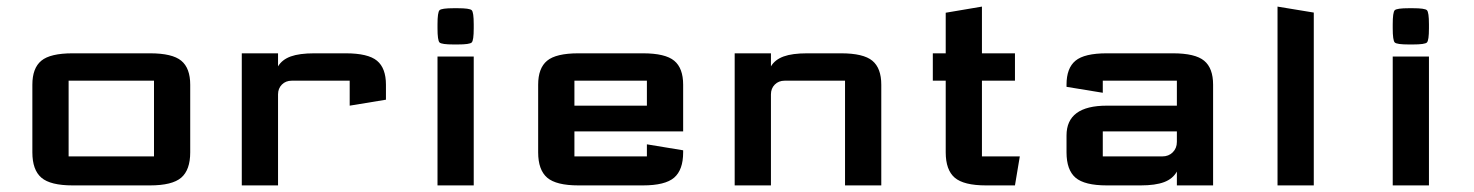

<svg xmlns="http://www.w3.org/2000/svg" viewBox="-20 -562 4469 582"><path d="M446.8 -317.4H188V-87.9H446.8ZM556.6 -100.1Q556.6 -46.9 529.3 -23.4Q502 0 434.6 0H200.2Q132.8 0 105.5 -23.4Q78.1 -46.9 78.1 -100.1V-305.2Q78.1 -355.5 105.2 -377.9Q132.3 -400.4 200.2 -400.4H434.6Q502.4 -400.4 529.5 -377.9Q556.6 -355.5 556.6 -305.2Z M822.8 0H712.9V-400.4H822.8V-360.8Q835 -381.3 861.3 -390.9Q887.7 -400.4 932.6 -400.4H1027.8Q1095.7 -400.4 1122.8 -377.9Q1149.9 -355.5 1149.9 -305.2V-259.8L1040 -241.7V-317.4H864.3Q846.2 -317.4 834.5 -305.7Q822.8 -293.9 822.8 -275.9Z M1355 -427.2Q1318.4 -427.2 1312.3 -433.3Q1306.2 -439.5 1306.2 -476.1V-488.3Q1306.2 -524.9 1312.3 -531Q1318.4 -537.1 1355 -537.1H1367.2Q1403.8 -537.1 1409.9 -531Q1416 -524.9 1416 -488.3V-476.1Q1416 -439.5 1409.9 -433.3Q1403.8 -427.2 1367.2 -427.2ZM1306.2 0V-390.6H1416V0Z M2050.8 -106.4V-100.1Q2050.8 -46.9 2023.4 -23.4Q1996.1 0 1928.7 0H1733.4Q1666 0 1638.7 -23.4Q1611.3 -46.9 1611.3 -100.1V-305.2Q1611.3 -355.5 1638.4 -377.9Q1665.5 -400.4 1733.4 -400.4H1928.7Q1996.6 -400.4 2023.7 -377.9Q2050.8 -355.5 2050.8 -305.2V-163.6H1721.2V-87.9H1940.9V-124.5ZM1940.9 -241.7V-317.4H1721.2V-241.7Z M2316.9 0H2207V-400.4H2316.9V-360.8Q2329.1 -381.3 2355.5 -390.9Q2381.8 -400.4 2426.8 -400.4H2529.3Q2597.2 -400.4 2624.3 -377.9Q2651.4 -355.5 2651.4 -305.2V0H2541.5V-317.4H2358.4Q2340.3 -317.4 2328.6 -305.7Q2316.9 -293.9 2316.9 -275.9Z M2968.8 0Q2901.4 0 2874 -23.4Q2846.7 -46.9 2846.7 -100.1V-317.4H2807.6V-400.4H2846.7V-523.4L2956.5 -542V-400.4H3056.6V-317.4H2956.5V-87.9H3071.3L3056.6 0Z M3547.4 -163.6H3322.8V-87.9H3503.4Q3522.5 -87.9 3534.9 -100.3Q3547.4 -112.8 3547.4 -131.8ZM3547.4 -241.7V-317.4H3322.8V-280.8L3212.9 -298.8V-305.2Q3212.9 -355.5 3240 -377.9Q3267.1 -400.4 3335 -400.4H3535.2Q3603 -400.4 3630.1 -377.9Q3657.2 -355.5 3657.2 -305.2V0H3547.4V-42Q3535.2 -20 3508.8 -10Q3482.4 0 3437.5 0H3335Q3267.6 0 3240.2 -23.4Q3212.9 -46.9 3212.9 -100.1V-151.4Q3212.9 -241.7 3335 -241.7Z M3962.4 0H3852.5V-542L3962.4 -523.9Z M4250.5 -427.2Q4213.9 -427.2 4207.8 -433.3Q4201.7 -439.5 4201.7 -476.1V-488.3Q4201.7 -524.9 4207.8 -531Q4213.9 -537.1 4250.5 -537.1H4262.7Q4299.3 -537.1 4305.4 -531Q4311.5 -524.9 4311.5 -488.3V-476.1Q4311.5 -439.5 4305.4 -433.3Q4299.3 -427.2 4262.7 -427.2ZM4201.7 0V-390.6H4311.5V0Z"/></svg>

Font: Squarish Sans CT
Style: Regular
Weight: 400
Version: Version 0.9